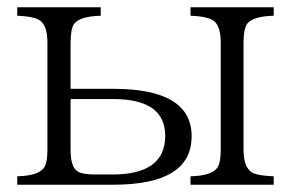

<svg xmlns="http://www.w3.org/2000/svg" viewBox="-20 -512 808 522"><path d="M26.9 -492.2H253.9V-469.2Q197.8 -467.8 181.6 -447.3Q171.9 -433.1 171.9 -396V-270.5H288.1Q501 -270.5 501 -141.6Q501 -9.8 288.1 -9.8H26.9V-32.7Q83 -34.2 98.6 -54.7Q108.9 -67.4 108.9 -104.5V-396Q108.9 -447.3 84 -459Q66.9 -467.8 26.9 -469.2ZM171.9 -242.7V-104.5Q171.9 -54.7 193.8 -44.4Q206.5 -37.6 239.7 -37.6H285.6Q429.2 -37.6 429.2 -142.6Q429.2 -242.7 288.1 -242.7ZM498 -492.2H724.1V-469.2Q668 -467.8 651.9 -447.3Q642.1 -433.1 642.1 -396.5V-105.5Q642.1 -55.2 667 -42Q683.6 -34.2 724.1 -32.7V-9.8H498V-32.7Q554.2 -34.2 569.8 -54.7Q580.1 -67.4 580.1 -105.5V-396.5Q580.1 -447.3 555.2 -459Q538.1 -467.8 498 -469.2Z"/></svg>

Font: I.MingCP
Style: Regular
Weight: 400
Designer: I.Font Project
Version: Version 8.000; Sep 06, 2022